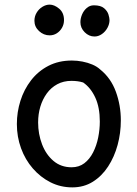

<svg xmlns="http://www.w3.org/2000/svg" viewBox="-20 -808 595 831"><path d="M291 -546Q314 -546 337 -541.5Q360 -537 380 -528.5Q400 -520 414 -507Q460 -470 481.5 -411Q503 -352 503 -287Q503 -232 489 -180.5Q475 -129 448 -87.5Q421 -46 382 -21.5Q343 3 293 3Q242 3 198.5 -19Q155 -41 122 -79Q89 -117 71 -166.5Q53 -216 53 -271Q53 -323 68.5 -372Q84 -421 114.5 -460.5Q145 -500 189.5 -523Q234 -546 291 -546ZM145 -278Q145 -228 162 -183.5Q179 -139 211.5 -111.5Q244 -84 290 -84Q322 -84 345 -101.5Q368 -119 383 -148.5Q398 -178 405 -213Q412 -248 412 -282Q412 -343 392.5 -385.5Q373 -428 340 -451Q327 -455 314.5 -456.5Q302 -458 289 -458Q255 -458 228 -443.5Q201 -429 182.5 -403.5Q164 -378 154.5 -346Q145 -314 145 -278ZM195 -655Q169 -655 149 -673.5Q129 -692 129 -718Q129 -737 138.5 -753Q148 -769 163.5 -778.5Q179 -788 195 -788Q215 -788 236 -770.5Q257 -753 257 -721Q257 -703 248.5 -688Q240 -673 226 -664Q212 -655 195 -655ZM389 -650Q365 -650 346.5 -668.5Q328 -687 328 -712Q328 -728 335 -745Q342 -762 355.5 -773.5Q369 -785 386 -785Q416 -785 430.5 -772.5Q445 -760 449.5 -745Q454 -730 454 -721Q454 -704 445 -687.5Q436 -671 421 -660.5Q406 -650 389 -650Z"/></svg>

Font: Playpen Sans Arabic
Style: Regular
Weight: 400
Designer: Azza Alameddine, Laura Meseguer, Veronika Burian, José Scaglione
Foundry: TypeTogether
Version: Version 2.000